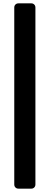

<svg xmlns="http://www.w3.org/2000/svg" viewBox="-20 -916 296 1144"><path d="M90 208Q79 208 72 201Q65 194 65 183V-871Q65 -882 72 -889Q79 -896 90 -896H167Q177 -896 184 -889Q191 -882 191 -871V183Q191 194 184 201Q177 208 167 208Z"/></svg>

Font: Rubik SemiBold
Style: Regular
Weight: 600
Designer: Hubert and Fischer
Foundry: Hubert and Fischer
Version: Version 2.300;gftools[0.9.30]